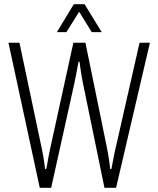

<svg xmlns="http://www.w3.org/2000/svg" viewBox="-20 -888 749 908"><path d="M168 0 20 -686H72L176 -193Q179 -179 182.5 -160.5Q186 -142 189 -122.5Q192 -103 193 -89H199Q201 -99 203.5 -113Q206 -127 208.5 -141.5Q211 -156 214 -169.5Q217 -183 219 -193L327 -686H384L485 -193Q488 -179 491 -160.5Q494 -142 497 -122.5Q500 -103 501 -89H507Q509 -99 511.5 -113Q514 -127 517 -141.5Q520 -156 522.5 -169.5Q525 -183 528 -193L640 -686H689L529 0H474L373 -491Q370 -506 366.5 -525Q363 -544 360.5 -563Q358 -582 356 -596H351Q349 -583 345.5 -564Q342 -545 338 -525.5Q334 -506 331 -491L222 0ZM249 -736 329 -868H380L461 -736H414L341 -854H368L294 -736Z"/></svg>

Font: Archivo Condensed Thin
Style: Regular
Weight: 250
Width: 3
Designer: Hector Gatti
Foundry: Omnibus-Type
Version: Version 2.001